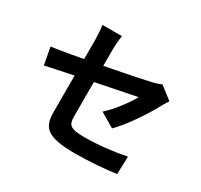

<svg xmlns="http://www.w3.org/2000/svg" viewBox="-168 -1012 1335 1273"><g transform="rotate(30 500.0 -375.5)"><path d="M282.2 -133.4C282.2 -14.8 315.1 39.9 542.8 39.9C650.4 39.9 770.2 30 853 18.3L857.3 -117.5C758.1 -97.7 646.7 -84.5 541.5 -84.5C432 -84.5 414.4 -105.9 414.4 -168.4C414.4 -279.6 414.4 -554.1 414.4 -674.5C414.4 -708.7 418.5 -759.2 423.3 -789.5H274.1C279.1 -759.2 282.2 -708.3 282.2 -674.5C282.2 -553.1 282.2 -215.6 282.2 -133.4ZM911.7 -572.5 815.6 -647.3C797.1 -637 773 -630.5 744.7 -623.6C653.5 -602 183.2 -509.8 47.8 -493.3L72 -362.1C198.2 -390.8 660.8 -482 721.6 -494.5C693.5 -442.3 628.1 -351 562.1 -291.7L672.2 -226.9C744 -297.5 835 -434.9 879.1 -518.5C888 -535.8 902.6 -558.5 911.7 -572.5Z"/></g></svg>

Font: Source Han Sans JP VF
Style: Regular
Weight: 250
Designer: Ryoko NISHIZUKA 西塚涼子 (kana, bopomofo & ideographs); Paul D. Hunt (Latin, Greek & Cyrillic); Sandoll Communications 산돌커뮤니
Foundry: Adobe
Version: Version 2.004;hotconv 1.0.118;makeotfexe 2.5.65603